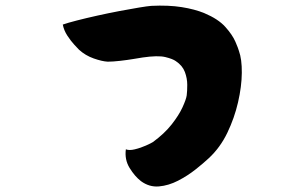

<svg xmlns="http://www.w3.org/2000/svg" viewBox="-20 -690 1040 688"><path d="M836 -508Q847 -478 846.5 -429Q846 -380 833 -323.5Q820 -267 794.5 -214Q769 -161 728 -123Q710 -106 681 -83Q652 -60 618 -42.5Q584 -25 549.5 -22Q515 -19 485 -41Q463 -58 444.5 -88Q426 -118 431 -155Q443 -150 463.5 -155Q484 -160 503 -168.5Q522 -177 528 -181Q569 -211 595 -244Q621 -277 634 -305.5Q647 -334 649 -348Q651 -363 651 -386Q651 -409 642.5 -432Q634 -455 610 -471Q599 -479 572.5 -485.5Q546 -492 491 -484Q484 -483 460.5 -479Q437 -475 410.5 -472Q384 -469 366 -469Q346 -470 316 -480.5Q286 -491 263 -512Q259 -516 246.5 -529.5Q234 -543 221.5 -562Q209 -581 205 -602Q222 -608 255 -616.5Q288 -625 328.5 -634Q369 -643 408.5 -650.5Q448 -658 478.5 -663Q509 -668 522 -669Q584 -672 631 -664.5Q678 -657 712 -643Q762 -622 787.5 -593.5Q813 -565 823.5 -540.5Q834 -516 836 -508Z"/></svg>

Font: Potta One
Style: Regular
Weight: 400
Designer: 108,108go
Foundry: Font Zone 108
Version: Version 1.000